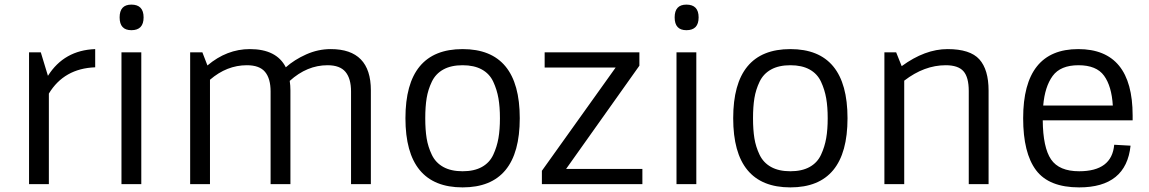

<svg xmlns="http://www.w3.org/2000/svg" viewBox="-20 -799 4983 833"><path d="M192 0H106V-572H157L188 -470Q258 -581 393 -586V-507Q258 -502 192 -393Z M507 -572H593V0H507ZM550 -668Q499 -668 499 -723.5Q499 -779 550 -779Q603 -779 603 -723.5Q603 -668 550 -668Z M1064 -586Q1180 -586 1220 -507Q1257 -540 1308.5 -563Q1360 -586 1415 -586Q1589 -586 1589 -407V0H1503V-402Q1503 -458 1479 -487Q1455 -516 1401 -516Q1312 -516 1237 -448Q1240 -428 1240 -407V0H1154V-402Q1154 -458 1130 -487Q1106 -516 1051 -516Q964 -516 891 -453V0H805V-572H858L880 -515Q964 -586 1064 -586Z M1903.5 -74.5Q1937 -56 1987 -56Q2037 -56 2070.5 -74.5Q2104 -93 2120 -127.5Q2136 -162 2142.5 -199.5Q2149 -237 2149 -286Q2149 -335 2142.5 -372.5Q2136 -410 2120 -444.5Q2104 -479 2070.5 -497.5Q2037 -516 1987 -516Q1937 -516 1903.5 -497.5Q1870 -479 1853.5 -444.5Q1837 -410 1831 -373Q1825 -336 1825 -286Q1825 -236 1831 -199Q1837 -162 1853.5 -127.5Q1870 -93 1903.5 -74.5ZM2235 -286Q2235 14 1987 14Q1739 14 1739 -286Q1739 -586 1987 -586Q2235 -586 2235 -286Z M2343 -506V-572H2754V-514L2436 -66H2767V0H2331V-58L2651 -506Z M2915 -572H3001V0H2915ZM2958 -668Q2907 -668 2907 -723.5Q2907 -779 2958 -779Q3011 -779 3011 -723.5Q3011 -668 2958 -668Z M3325.5 -74.5Q3359 -56 3409 -56Q3459 -56 3492.5 -74.5Q3526 -93 3542 -127.5Q3558 -162 3564.5 -199.5Q3571 -237 3571 -286Q3571 -335 3564.5 -372.5Q3558 -410 3542 -444.5Q3526 -479 3492.5 -497.5Q3459 -516 3409 -516Q3359 -516 3325.5 -497.5Q3292 -479 3275.5 -444.5Q3259 -410 3253 -373Q3247 -336 3247 -286Q3247 -236 3253 -199Q3259 -162 3275.5 -127.5Q3292 -93 3325.5 -74.5ZM3657 -286Q3657 14 3409 14Q3161 14 3161 -286Q3161 -586 3409 -586Q3657 -586 3657 -286Z M3892 -512Q3993 -586 4091 -586Q4189 -586 4229 -541.5Q4269 -497 4269 -406V0H4183V-404Q4183 -464 4160 -490Q4137 -516 4083 -516Q3990 -516 3903 -449V0H3817V-572H3868Z M4662 14Q4531 14 4475 -60.5Q4419 -135 4419 -286Q4419 -586 4658 -586Q4894 -586 4894 -298V-277H4504Q4505 -159 4540 -107.5Q4575 -56 4662 -56Q4804 -56 4814 -171L4885 -167Q4866 14 4662 14ZM4506 -341H4808Q4803 -425 4770 -470.5Q4737 -516 4659 -516Q4581 -516 4547 -469.5Q4513 -423 4506 -341Z"/></svg>

Font: Sintony
Style: Regular
Weight: 400
Version: Version 001.001